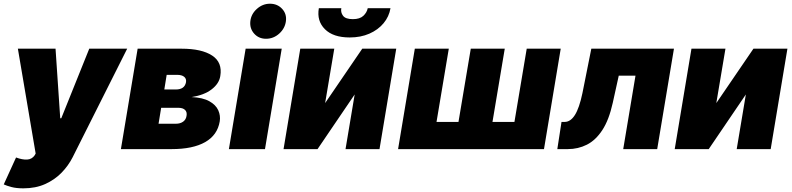

<svg xmlns="http://www.w3.org/2000/svg" viewBox="-46 -810 4301 1043"><path d="M81 213.1Q42.6 213.1 16.5 206.1Q-9.6 199.2 -25.6 191.8L41.2 45.5Q75.3 58.2 101.2 56.8Q127.1 55.4 142 34.1L147.7 24.1L51.1 -545.5H255.7L281.2 -167.6H286.9L438.9 -545.5H644.9L348 45.5Q325.3 90.2 288.2 128.4Q251.1 166.5 199.4 189.8Q147.7 213.1 81 213.1Z M610.8 0 701.7 -545.5H940.3Q1049.7 -545.5 1106.5 -508.2Q1163.4 -470.9 1150.6 -396.3Q1144.2 -355.8 1103.7 -324.6Q1063.2 -293.3 994.3 -282.7Q1055.8 -279.8 1091.1 -260.1Q1126.4 -240.4 1139.6 -211.1Q1152.7 -181.8 1147.7 -150.6Q1135.3 -76 1068.5 -38Q1001.8 0 886.4 0ZM815.3 -137.8H909.1Q933.2 -137.8 948.9 -149.1Q964.5 -160.5 967.3 -180.4Q971.2 -201 959.3 -212.7Q947.4 -224.4 923.3 -224.4H829.5ZM846.6 -323.9H909.1Q957 -323.9 964.5 -363.6Q967.3 -382.5 954.4 -392.9Q941.4 -403.4 916.2 -403.4H859.4Z M1197.4 0 1288.4 -545.5H1484.4L1393.5 0ZM1399.1 -599.4Q1359.7 -599.4 1334.7 -627.3Q1309.7 -655.2 1313.9 -694.6Q1318.2 -734 1349.6 -761.9Q1381 -789.8 1420.5 -789.8Q1460.9 -789.8 1486.7 -761.9Q1512.4 -734 1507.1 -694.6Q1501.8 -655.2 1470.7 -627.3Q1439.6 -599.4 1399.1 -599.4Z M1720.2 -250 1921.9 -545.5H2106.5L2015.6 0H1831L1880.7 -296.9L1679 0H1494.3L1585.2 -545.5H1769.9ZM1951.7 -765.6H2075.3Q2067.5 -719.5 2037.5 -683.6Q2007.5 -647.7 1960.4 -627.1Q1913.4 -606.5 1853.7 -606.5Q1763.8 -606.5 1718.9 -651.5Q1674 -696.4 1686.1 -765.6H1808.2Q1803.6 -743.3 1817.3 -724.6Q1831 -706 1870.7 -706Q1908.7 -706 1927.9 -724.1Q1947.1 -742.2 1951.7 -765.6Z M2207.4 -545.5H2392L2325.3 -147.7H2444.6L2511.4 -545.5H2696L2629.3 -147.7H2748.6L2815.3 -545.5H3000L2909.1 0H2116.5Z M2981.5 0 3004.3 -147.7H3021.3Q3053.3 -147.7 3077.1 -185.4Q3100.9 -223 3117.9 -304L3166.2 -545.5H3615.1L3524.1 0H3339.5L3406.2 -399.1H3315.3L3282.7 -251.4Q3262.1 -158.4 3226 -103.3Q3190 -48.3 3142.2 -24.1Q3094.5 0 3038.4 0Z M3845.2 -250 4046.9 -545.5H4231.5L4140.6 0H3956L4005.7 -296.9L3804 0H3619.3L3710.2 -545.5H3894.9Z"/></svg>

Font: Inter UI Black
Style: Italic
Weight: 900
Italic angle: -9.39999°
Designer: Rasmus Andersson
Foundry: rsms
Version: 3.2;8d6f07862